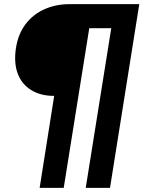

<svg xmlns="http://www.w3.org/2000/svg" viewBox="-20 -725 714 925"><path d="M171 180 241 -263Q175 -263 129.5 -291.5Q84 -320 65 -371.5Q46 -423 57 -495Q68 -562 103 -608.5Q138 -655 193 -680Q248 -705 315 -705H651L510 180H393L516 -589H410L287 180Z"/></svg>

Font: Nunito Sans 6pt ExtraBold
Style: Italic
Weight: 800
Italic angle: -9°
Version: Version 3.101;gftools[0.9.27]